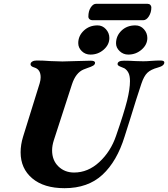

<svg xmlns="http://www.w3.org/2000/svg" viewBox="-20 -972 881 1006"><path d="M88 -174Q88 -214 101 -256L188 -536Q193 -553 193 -567Q193 -608 161 -618Q140 -624 140 -635Q140 -644 149 -649.5Q158 -655 172 -655Q207 -655 243 -652Q287 -650 307 -650Q326 -650 378 -652Q434 -654 455 -654Q478 -654 478 -643Q478 -634 468 -628Q458 -622 439 -616L418 -608Q377 -591 357 -530L262 -237Q253 -209 253 -184Q253 -132 286 -100Q319 -68 368 -68Q441 -68 500.5 -123Q560 -178 588 -260Q629 -378 646 -445Q661 -506 661 -547Q661 -574 653.5 -589.5Q646 -605 632 -614Q626 -617 616.5 -620.5Q607 -624 601.5 -627.5Q596 -631 596 -636Q596 -654 630 -654Q660 -654 690 -652L731 -651Q749 -651 773 -653Q799 -655 820 -655Q841 -655 841 -645Q841 -627 807 -618Q770 -608 752 -590.5Q734 -573 721 -534Q696 -460 660 -342L633 -257Q593 -127 517 -56.5Q441 14 318 14Q210 14 149 -37.5Q88 -89 88 -174ZM390 -746Q390 -784 419 -811.5Q448 -839 491 -839Q517 -839 535 -819Q553 -799 553 -773Q553 -738 523.5 -712Q494 -686 454 -686Q427 -686 408.5 -704Q390 -722 390 -746ZM588 -745Q588 -784 616.5 -811.5Q645 -839 689 -839Q716 -839 734 -819Q752 -799 752 -773Q752 -738 722 -712Q692 -686 652 -686Q626 -686 607 -704Q588 -722 588 -745ZM443 -885Q443 -914 455.5 -933Q468 -952 483 -952H753Q762 -952 767.5 -946.5Q773 -941 773 -933Q773 -907 760 -886.5Q747 -866 730 -866H464Q455 -866 449 -871.5Q443 -877 443 -885Z"/></svg>

Font: EB Garamond ExtraBold
Style: Italic
Weight: 800
Italic angle: -17.2°
Designer: Georg Duffner and Octavio Pardo
Foundry: Georg Duffner
Version: Version 1.000